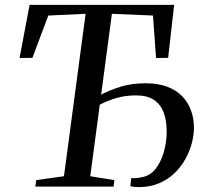

<svg xmlns="http://www.w3.org/2000/svg" viewBox="-20 -763 844 785"><path d="M124.5 0 128 -26.5 241.5 -42.5 330 -706.5 177.5 -699.5 112.5 -526.5 60 -526 101 -743H692L667.5 -526.5L618 -526L605.5 -699.5L437.5 -706.5L393.5 -376Q428.5 -394.5 473 -408.5Q517.5 -422.5 575.5 -422.5Q627 -422.5 664.2 -408.2Q701.5 -394 725.5 -368.8Q749.5 -343.5 761.2 -310.8Q773 -278 773 -241Q773 -211 764.2 -177.8Q755.5 -144.5 738 -112.8Q720.5 -81 693.5 -55Q666.5 -29 629.8 -13.5Q593 2 546.5 2Q540.5 2 531 1Q521.5 0 513 -1.5L516.5 -35Q524 -34 535.8 -34.8Q547.5 -35.5 556 -38Q592 -42.5 615.2 -71.5Q638.5 -100.5 650 -142.2Q661.5 -184 661.5 -225Q661.5 -269.5 649.2 -302.8Q637 -336 609.5 -354.5Q582 -373 536.5 -373Q493 -373 456 -362.2Q419 -351.5 388 -335L349 -42.5L447.5 -26.5L444.5 0Z"/></svg>

Font: Merriweather 96pt
Style: Italic
Weight: 400
Italic angle: -7.8°
Version: Version 2.101